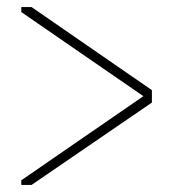

<svg xmlns="http://www.w3.org/2000/svg" viewBox="-20 -573 488 541"><path d="M69 -52H40V-65L384 -302L40 -539V-553H69L408 -319V-284Z"/></svg>

Font: Turret Road ExtraLight
Style: Regular
Weight: 275
Designer: Noponies
Foundry: Noponies
Version: Version 1.001; ttfautohint (v1.8)